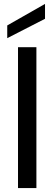

<svg xmlns="http://www.w3.org/2000/svg" viewBox="-20 -961 277 981"><path d="M210 -941V-865L17 -766V-831ZM72 -720H166V0H72Z"/></svg>

Font: Albert Sans Medium
Style: Regular
Weight: 500
Designer: Andreas Rasmussen
Foundry: a.Foundry
Version: Version 1.025